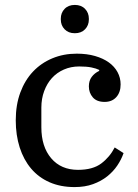

<svg xmlns="http://www.w3.org/2000/svg" viewBox="-20 -748 560 780"><path d="M283 12Q226 12 181.5 -7.5Q137 -27 106.5 -63Q76 -99 60 -149Q44 -199 44 -259Q44 -322 62.5 -372Q81 -422 114 -457Q147 -492 192.5 -511Q238 -530 292 -530Q333 -530 366 -520.5Q399 -511 422 -494.5Q445 -478 457.5 -455Q470 -432 470 -405Q470 -373 452.5 -353.5Q435 -334 405 -334Q373 -334 357 -352.5Q341 -371 341 -397Q341 -420 352.5 -435.5Q364 -451 383 -460V-464Q371 -470 351.5 -474Q332 -478 302 -478Q268 -478 239.5 -465.5Q211 -453 191 -431Q171 -409 159.5 -378Q148 -347 148 -311V-231Q148 -152 188 -105Q228 -58 297 -58Q357 -58 391.5 -84Q426 -110 446 -149L482 -126Q473 -100 456.5 -75.5Q440 -51 415.5 -31.5Q391 -12 358 0Q325 12 283 12ZM284 -613Q258 -613 242.5 -629Q227 -645 227 -669V-672Q227 -696 242.5 -712Q258 -728 284 -728Q310 -728 325.5 -712Q341 -696 341 -672V-669Q341 -645 325.5 -629Q310 -613 284 -613Z"/></svg>

Font: IBM Plex Serif Text
Style: Regular
Weight: 450
Designer: Mike Abbink, Paul van der Laan, Pieter van Rosmalen
Foundry: Bold Monday
Version: Version 3.001